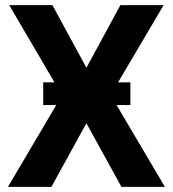

<svg xmlns="http://www.w3.org/2000/svg" viewBox="-20 -731 675 751"><path d="M490 -320V-409H442L620 -711H451L318 -466L185 -711H16L193 -409H149V-320H200L11 0H181L318 -249L455 0H625L436 -320Z"/></svg>

Font: Asimov
Style: Regular
Weight: 500
Designer: Google
Version: Version 2.000980; 2014